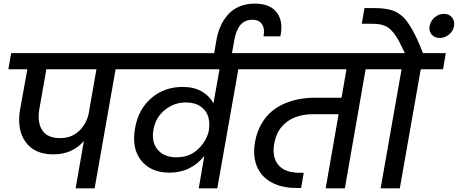

<svg xmlns="http://www.w3.org/2000/svg" viewBox="-20 -1031 2506 1051"><path d="M309.1 -274.9Q369.1 -274.9 409.9 -311.5Q450.7 -348.1 464.8 -405.8L507.8 -651.9H233.9L195.8 -437Q182.6 -361.3 211.2 -318.1Q239.7 -274.9 309.1 -274.9ZM25.9 -651.9 41 -740.2H750L733.9 -651.9H612.8L498 0H394L439 -258.8Q375.5 -186 272 -186Q167.5 -186 118.9 -255.4Q70.3 -324.7 90.8 -437L129.9 -651.9Z M945.8 -169.9Q1016.1 -169.9 1062.5 -212.9Q1108.9 -255.9 1122.6 -313L1124.5 -328.1Q1128.9 -365.2 1118.4 -396.5Q1107.9 -427.7 1076.9 -449Q1045.9 -470.2 997.6 -470.2Q932.6 -470.2 882.1 -429Q831.5 -387.7 819.8 -320.8Q808.1 -252.4 843.5 -211.2Q878.9 -169.9 945.8 -169.9ZM1405.8 -651.9H1284.7L1169.4 0H1067.9L1098.6 -178.2Q1065.9 -135.3 1017.1 -110.6Q968.3 -85.9 907.7 -85.9Q805.7 -85.9 752.4 -152.8Q699.2 -219.7 719.7 -331.1Q737.8 -433.6 808.8 -494.4Q879.9 -555.2 979.5 -555.2Q1041.5 -555.2 1084.2 -530.5Q1127 -505.9 1148.4 -464.8L1181.6 -651.9H686.5L701.7 -740.2H1421.9Z M1149.4 -722.2 1164.6 -811Q1171.9 -853.5 1187.7 -888.4Q1203.6 -923.3 1228.5 -951.7Q1253.4 -980 1291 -995.6Q1328.6 -1011.2 1375.5 -1011.2Q1458.5 -1011.2 1495.4 -962.2Q1532.2 -913.1 1514.6 -832H1422.4Q1430.7 -873.5 1414.3 -898.2Q1397.9 -922.9 1362.3 -922.9Q1321.3 -922.9 1296.9 -895.3Q1272.5 -867.7 1262.7 -812L1246.6 -722.2Z M1358.4 -651.9 1373.5 -740.2H2119.6L2103.5 -651.9H1981.4L1867.7 0H1762.7L1833.5 -405.8H1693.4Q1607.9 -405.8 1551.8 -365Q1495.6 -324.2 1481.4 -246.1Q1467.8 -169.9 1504.2 -127.4Q1540.5 -85 1622.6 -85H1642.6L1628.4 -2H1601.6Q1557.6 -2 1519.8 -11.7Q1481.9 -21.5 1451.4 -41.5Q1420.9 -61.5 1401.4 -91.3Q1381.8 -121.1 1374.5 -160.9Q1367.2 -200.7 1375.5 -251Q1386.2 -314 1416.3 -361.8Q1446.3 -409.7 1490.5 -438.7Q1534.7 -467.8 1588.4 -481.9Q1642.1 -496.1 1704.6 -496.1H1849.6L1876.5 -651.9Z M2168.5 0H2063.5L2178.2 -651.9H2056.2L2072.3 -740.2H2196.3Q2178.7 -777.8 2165.3 -803.2Q2151.9 -828.6 2137.5 -847.2Q2123 -865.7 2110.8 -875.7Q2098.6 -885.7 2081.3 -891.8Q2064 -897.9 2047.6 -899.4Q2031.2 -900.9 2005.4 -900.9H1960.4L1975.1 -986.8H2018.1Q2046.9 -986.8 2066.4 -985.4Q2085.9 -983.9 2107.2 -979.5Q2128.4 -975.1 2143.3 -968Q2158.2 -960.9 2175 -948Q2191.9 -935.1 2205.1 -917.5Q2218.3 -899.9 2233.6 -874Q2249 -848.1 2263.7 -815.7Q2278.3 -783.2 2295.4 -740.2H2420.4L2405.3 -651.9H2283.2ZM2387.2 -823.2Q2358.9 -823.2 2342.8 -842.3Q2326.7 -861.3 2332 -889.2Q2337.4 -917 2359.6 -936Q2381.8 -955.1 2410.2 -955.1Q2438 -955.1 2453.9 -936Q2469.7 -917 2465.3 -889.2Q2460.9 -861.3 2438 -842.3Q2415 -823.2 2387.2 -823.2Z"/></svg>

Font: Poppins Medium
Style: Italic
Weight: 500
Italic angle: -10°
Designer: Ninad Kale (Devanagari), Jonny Pinhorn (Latin)
Foundry: Indian Type Foundry
Version: Version 3.200;PS 1.000;hotconv 16.6.54;makeotf.lib2.5.65590